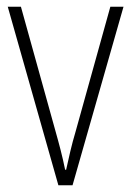

<svg xmlns="http://www.w3.org/2000/svg" viewBox="-20 -549 390 569"><path d="M153 0H195L346 -529H307L204 -159C192 -119 184 -82 176 -46H173C165 -86 155 -123 144 -162L42 -529H3Z"/></svg>

Font: Noto Sans Tamil Condensed ExtraLight
Style: Regular
Weight: 200
Width: 3
Designer: Jelle Bosma - Monotype Design Team
Foundry: Monotype Imaging Inc.
Version: Version 2.004